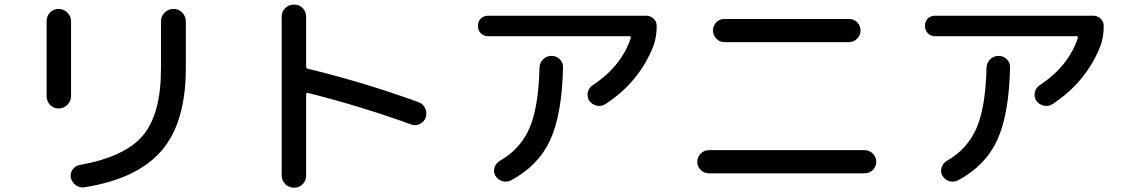

<svg xmlns="http://www.w3.org/2000/svg" viewBox="-20 -790 5040 859"><path d="M811.5 -694.3V-485.4Q811.5 -243.2 703.6 -116.7Q595.7 9.8 358.4 47.9Q336.9 50.8 319.3 38.6Q301.8 26.4 296.9 4.9Q293 -14.6 304.7 -31.2Q316.4 -47.9 335.9 -51.8Q539.1 -87.9 619.6 -184.1Q700.2 -280.3 700.2 -482.4V-694.3Q700.2 -717.8 716.8 -733.9Q733.4 -750 756.3 -750Q779.3 -750 795.4 -733.4Q811.5 -716.8 811.5 -694.3ZM242.2 -304.7Q219.7 -304.7 204.1 -320.8Q188.5 -336.9 188.5 -360.4V-695.3Q188.5 -718.8 204.1 -734.4Q219.7 -750 242.2 -750Q265.6 -750 281.7 -733.4Q297.9 -716.8 297.9 -695.3V-360.4Q297.9 -337.9 281.7 -321.3Q265.6 -304.7 242.2 -304.7Z M1240.2 -4.9V-714.8Q1240.2 -738.3 1256.3 -753.9Q1272.5 -769.5 1295.4 -769.5Q1318.4 -769.5 1334 -753.9Q1349.6 -738.3 1349.6 -714.8V-492.2Q1349.6 -483.4 1357.4 -482.4Q1607.4 -421.9 1852.5 -333Q1872.1 -326.2 1881.8 -306.2Q1891.6 -286.1 1884.8 -264.6Q1877.9 -245.1 1858.4 -235.4Q1838.9 -225.6 1819.3 -233.4Q1588.9 -316.4 1358.4 -374Q1350.6 -376 1349.6 -368.2V-4.9Q1349.6 18.6 1334 34.2Q1318.4 49.8 1295.4 49.8Q1272.5 49.8 1256.3 33.7Q1240.2 17.6 1240.2 -4.9Z M2164.1 -627.9Q2144.5 -627.9 2131.3 -641.1Q2118.2 -654.3 2118.2 -674.3Q2118.2 -694.3 2130.9 -707Q2143.6 -719.7 2164.1 -719.7H2871.1Q2890.6 -719.7 2904.3 -706.5Q2918 -693.4 2918 -673.8Q2918 -624 2903.3 -584Q2838.9 -421.9 2688.5 -324.2Q2670.9 -312.5 2649.4 -317.4Q2627.9 -322.3 2616.2 -339.8Q2605.5 -356.4 2609.9 -377Q2614.3 -397.5 2630.9 -408.2Q2759.8 -493.2 2801.8 -619.1Q2803.7 -627.9 2796.9 -627.9ZM2393.6 -487.3Q2394.5 -509.8 2410.2 -524.9Q2425.8 -540 2447.8 -540Q2469.7 -540 2484.9 -524.4Q2500 -508.8 2499 -487.3Q2494.1 -277.3 2441.4 -163.1Q2388.7 -48.8 2266.6 16.6Q2248 26.4 2227.5 20.5Q2207 14.6 2196.3 -3.9Q2186.5 -20.5 2192.4 -40Q2198.2 -59.6 2215.8 -70.3Q2308.6 -123 2349.1 -217.3Q2389.6 -311.5 2393.6 -487.3Z M3220.7 -705.1H3779.3Q3800.8 -705.1 3815.4 -689.9Q3830.1 -674.8 3830.1 -653.8Q3830.1 -632.8 3814.9 -617.2Q3799.8 -601.6 3779.3 -601.6H3220.7Q3199.2 -601.6 3184.6 -617.2Q3169.9 -632.8 3169.9 -653.8Q3169.9 -674.8 3184.6 -689.9Q3199.2 -705.1 3220.7 -705.1ZM3151.4 -14.6Q3129.9 -14.6 3114.7 -29.8Q3099.6 -44.9 3099.6 -65.9Q3099.6 -86.9 3114.7 -102.5Q3129.9 -118.2 3151.4 -118.2H3848.6Q3870.1 -118.2 3885.3 -102.5Q3900.4 -86.9 3900.4 -65.9Q3900.4 -44.9 3885.3 -29.8Q3870.1 -14.6 3848.6 -14.6Z M4164.1 -627.9Q4144.5 -627.9 4131.3 -641.1Q4118.2 -654.3 4118.2 -674.3Q4118.2 -694.3 4130.9 -707Q4143.6 -719.7 4164.1 -719.7H4871.1Q4890.6 -719.7 4904.3 -706.5Q4918 -693.4 4918 -673.8Q4918 -624 4903.3 -584Q4838.9 -421.9 4688.5 -324.2Q4670.9 -312.5 4649.4 -317.4Q4627.9 -322.3 4616.2 -339.8Q4605.5 -356.4 4609.9 -377Q4614.3 -397.5 4630.9 -408.2Q4759.8 -493.2 4801.8 -619.1Q4803.7 -627.9 4796.9 -627.9ZM4393.6 -487.3Q4394.5 -509.8 4410.2 -524.9Q4425.8 -540 4447.8 -540Q4469.7 -540 4484.9 -524.4Q4500 -508.8 4499 -487.3Q4494.1 -277.3 4441.4 -163.1Q4388.7 -48.8 4266.6 16.6Q4248 26.4 4227.5 20.5Q4207 14.6 4196.3 -3.9Q4186.5 -20.5 4192.4 -40Q4198.2 -59.6 4215.8 -70.3Q4308.6 -123 4349.1 -217.3Q4389.6 -311.5 4393.6 -487.3Z"/></svg>

Font: Rounded Mgen+ 1m medium
Style: Regular
Weight: 500
Designer: [Source Han Sans]
Ryoko NISHIZUKA  (kana & ideographs); Paul D. Hunt (Latin, Greek & Cyrillic); Wenlong ZHANG  (bopomofo
Version: Version 1.059.20150602